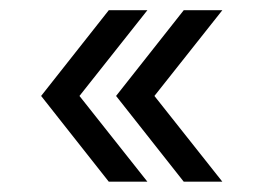

<svg xmlns="http://www.w3.org/2000/svg" viewBox="-20 -413 493 374"><path d="M413.1 -393.1 280.8 -226.1 413.1 -59.1H337.9L206.1 -226.1L337.9 -393.1ZM267.1 -393.1 134.8 -226.1 267.1 -59.1H191.9L60.1 -226.1L191.9 -393.1Z"/></svg>

Font: Arcon-Regular
Style: Regular
Weight: 400
Designer: M. Zarth
Foundry: martin zarth - visuelle & digitale kommunikation
Version: Version 1.131;PS 001.131;hotconv 1.0.70;makeotf.lib2.5.58329